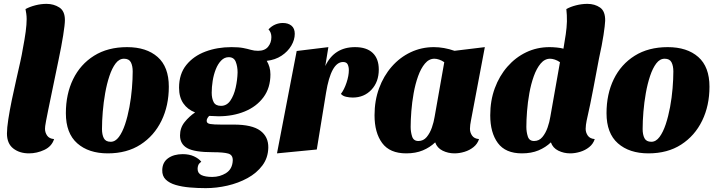

<svg xmlns="http://www.w3.org/2000/svg" viewBox="-20 -774 3709 994"><path d="M130 20Q81 20 48.5 -5.5Q16 -31 16 -83Q16 -111 23 -156.5Q30 -202 41 -255.5Q52 -309 64 -361Q76 -413 85 -454Q94 -495 97 -515Q108 -572 113 -610Q118 -648 118 -675Q118 -690 116 -703.5Q114 -717 112 -727Q134 -739 163 -746.5Q192 -754 221 -754Q258 -754 287 -735.5Q316 -717 316 -670Q316 -647 307 -590.5Q298 -534 283 -463Q263 -366 250 -303.5Q237 -241 229.5 -204Q222 -167 218.5 -148.5Q215 -130 214 -121.5Q213 -113 213 -107Q213 -88 224 -72Q235 -56 260 -54Q248 -16 209.5 2Q171 20 130 20Z M538 20Q439 20 380 -32Q321 -84 321 -188Q321 -287 358.5 -364Q396 -441 467 -485.5Q538 -530 638 -530Q738 -530 796 -479Q854 -428 854 -325Q854 -227 816 -149Q778 -71 707.5 -25.5Q637 20 538 20ZM553 -40Q577 -40 595.5 -65Q614 -90 627.5 -130.5Q641 -171 650 -219.5Q659 -268 663 -316.5Q667 -365 667 -404Q667 -433 657.5 -451.5Q648 -470 622 -470Q597 -470 578.5 -445.5Q560 -421 546.5 -380.5Q533 -340 524.5 -292Q516 -244 512 -195.5Q508 -147 508 -106Q508 -77 517.5 -58.5Q527 -40 553 -40Z M1045 200Q1003 200 962.5 196.5Q922 193 889.5 183.5Q857 174 838 155.5Q819 137 820 106Q821 66 850.5 45Q880 24 926 24Q960 24 984.5 35.5Q1009 47 1022 63Q1010 72 1006.5 81Q1003 90 1003 100Q1003 123 1023 132.5Q1043 142 1079 142Q1119 142 1151 121.5Q1183 101 1185 57Q1186 28 1161.5 21Q1137 14 1082 14Q987 14 949.5 -7Q912 -28 912 -73Q912 -112 935.5 -141.5Q959 -171 990 -192Q951 -207 929 -239Q907 -271 907 -320Q907 -391 944.5 -437.5Q982 -484 1043.5 -507Q1105 -530 1178 -530Q1216 -530 1239 -525.5Q1262 -521 1279 -516Q1296 -511 1316 -511Q1351 -511 1368 -532Q1385 -553 1385 -582Q1385 -606 1370 -622Q1386 -639 1405 -647Q1424 -655 1444 -655Q1472 -655 1489 -641Q1506 -627 1506 -599Q1506 -568 1488 -537.5Q1470 -507 1437.5 -485.5Q1405 -464 1361 -459Q1370 -444 1375 -426.5Q1380 -409 1380 -389Q1380 -319 1344 -270.5Q1308 -222 1247 -197Q1186 -172 1111 -172Q1100 -172 1088 -173Q1076 -174 1063 -174Q1058 -169 1054 -162.5Q1050 -156 1050 -148Q1050 -135 1068.5 -132Q1087 -129 1124 -129H1190Q1285 -129 1327.5 -97.5Q1370 -66 1369 -10Q1368 43 1338.5 82.5Q1309 122 1261.5 148Q1214 174 1157.5 187Q1101 200 1045 200ZM1124 -226Q1154 -226 1172.5 -253Q1191 -280 1200 -320Q1209 -360 1210 -399Q1210 -430 1200.5 -454Q1191 -478 1164 -478Q1142 -478 1125 -460.5Q1108 -443 1097 -415Q1086 -387 1081 -355Q1076 -323 1076 -294Q1076 -265 1086 -245.5Q1096 -226 1124 -226Z M1414 20 1516 -510 1680 -530 1664 -432Q1710 -530 1818 -530Q1878 -530 1909.5 -500Q1941 -470 1941 -414Q1941 -350 1903 -309.5Q1865 -269 1806 -269Q1789 -269 1771.5 -273Q1754 -277 1745 -288Q1762 -310 1774 -346Q1786 -382 1786 -411Q1786 -428 1780 -440.5Q1774 -453 1756 -453Q1694 -453 1668 -294L1620 0Z M2083 20Q1998 20 1958.5 -33.5Q1919 -87 1919 -177Q1919 -253 1942.5 -317Q1966 -381 2008 -429Q2050 -477 2106 -503.5Q2162 -530 2226 -530Q2278 -530 2333 -511L2490 -530L2418 -149Q2416 -140 2414.5 -128Q2413 -116 2413 -107Q2413 -88 2424 -72Q2435 -56 2460 -54Q2452 -29 2431.5 -12.5Q2411 4 2384.5 12Q2358 20 2333 20Q2300 20 2271.5 6Q2243 -8 2233 -37Q2206 -11 2169 4.5Q2132 20 2083 20ZM2146 -44Q2172 -44 2189 -64.5Q2206 -85 2216 -114Q2226 -143 2230 -169L2280 -452Q2267 -461 2253.5 -465.5Q2240 -470 2229 -470Q2201 -470 2180 -445Q2159 -420 2144.5 -379.5Q2130 -339 2121.5 -291.5Q2113 -244 2109.5 -198Q2106 -152 2106 -117Q2106 -91 2113.5 -67.5Q2121 -44 2146 -44Z M2682 20Q2597 20 2557.5 -33.5Q2518 -87 2518 -177Q2518 -253 2541.5 -317Q2565 -381 2607 -429Q2649 -477 2704.5 -503.5Q2760 -530 2825 -530Q2842 -530 2862.5 -528Q2883 -526 2897 -522Q2904 -562 2909 -596.5Q2914 -631 2915 -663Q2915 -680 2914.5 -695.5Q2914 -711 2912 -727Q2933 -739 2962.5 -746.5Q2992 -754 3021 -754Q3059 -754 3086.5 -735Q3114 -716 3113 -666Q3112 -643 3104.5 -593Q3097 -543 3081 -471Q3067 -398 3052 -317.5Q3037 -237 3017 -149Q3015 -140 3013.5 -128Q3012 -116 3012 -107Q3012 -88 3023 -72Q3034 -56 3059 -54Q3051 -29 3030.5 -12.5Q3010 4 2983.5 12Q2957 20 2932 20Q2899 20 2870.5 6Q2842 -8 2832 -37Q2805 -11 2768 4.5Q2731 20 2682 20ZM2745 -44Q2771 -44 2788 -64.5Q2805 -85 2815 -114Q2825 -143 2829 -169L2879 -452Q2866 -461 2852.5 -465.5Q2839 -470 2828 -470Q2800 -470 2779 -445Q2758 -420 2743.5 -379.5Q2729 -339 2720.5 -291.5Q2712 -244 2708.5 -198Q2705 -152 2705 -117Q2705 -91 2712.5 -67.5Q2720 -44 2745 -44Z M3337 20Q3238 20 3179 -32Q3120 -84 3120 -188Q3120 -287 3157.5 -364Q3195 -441 3266 -485.5Q3337 -530 3437 -530Q3537 -530 3595 -479Q3653 -428 3653 -325Q3653 -227 3615 -149Q3577 -71 3506.5 -25.5Q3436 20 3337 20ZM3352 -40Q3376 -40 3394.5 -65Q3413 -90 3426.5 -130.5Q3440 -171 3449 -219.5Q3458 -268 3462 -316.5Q3466 -365 3466 -404Q3466 -433 3456.5 -451.5Q3447 -470 3421 -470Q3396 -470 3377.5 -445.5Q3359 -421 3345.5 -380.5Q3332 -340 3323.5 -292Q3315 -244 3311 -195.5Q3307 -147 3307 -106Q3307 -77 3316.5 -58.5Q3326 -40 3352 -40Z"/></svg>

Font: Sansita Swashed ExtraBold
Style: Regular
Weight: 800
Designer: Pablo Cosgaya
Foundry: Omnibus-Type
Version: Version 1.003; ttfautohint (v1.8.3)